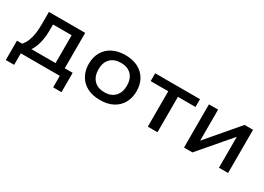

<svg xmlns="http://www.w3.org/2000/svg" viewBox="-12 -1131 2607 1893"><g transform="rotate(30 1291.0 -185.0)"><path d="M35 131V-89H95Q121 -121 136 -158Q151 -195 158.5 -242Q166 -289 166 -350V-492H579V-89H669V131H574V0H130V131ZM200 -88H475V-405H263V-328Q262 -258 246.5 -195.5Q231 -133 200 -88Z M1034 9Q950 9 889 -22.5Q828 -54 795 -112Q762 -170 762 -246Q762 -323 795 -380.5Q828 -438 889 -469.5Q950 -501 1034 -501Q1119 -501 1179.5 -469.5Q1240 -438 1273 -380.5Q1306 -323 1306 -246Q1306 -170 1273 -112Q1240 -54 1179.5 -22.5Q1119 9 1034 9ZM1034 -79Q1110 -79 1153 -124Q1196 -169 1196 -247Q1196 -325 1153 -369Q1110 -413 1034 -413Q958 -413 915 -369Q872 -325 872 -247Q872 -169 915 -124Q958 -79 1034 -79Z M1576 0V-403H1376V-492H1886V-403H1686V0Z M1988 0V-492H2092V-115H2072L2394 -492H2490V0H2386V-377H2407L2084 0Z"/></g></svg>

Font: Nunito Sans 10pt SemiExpanded SemiBold
Style: Regular
Weight: 600
Width: 6
Designer: Vernon Adams
Foundry: Vernon Adams
Version: Version 3.101;gftools[0.9.27]